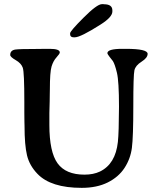

<svg xmlns="http://www.w3.org/2000/svg" viewBox="-20 -909 784 936"><path d="M321.8 -742.2V-746.6Q321.8 -757.3 387.5 -823Q453.1 -888.7 476.6 -888.7H484.4L487.3 -888.2Q527.8 -888.2 527.8 -858.4V-853Q527.8 -825.7 470.7 -789.6Q372.6 -727.1 344.7 -727.1H339.4Q321.8 -727.1 321.8 -742.2ZM560.1 -388.7Q560.1 -512.7 550 -554.4Q540 -596.2 530.3 -611.3L514.2 -631.8Q503.4 -646 503.4 -649.4Q503.4 -670.9 575.7 -670.9H594.2Q699.7 -670.9 699.7 -646.5Q699.7 -627 670.2 -608.4Q640.6 -589.8 635.3 -566.4Q629.9 -543 629.9 -392.3Q629.9 -241.7 623 -188.5Q616.2 -135.3 587.2 -90.6Q558.1 -45.9 505.1 -19.5Q452.1 6.8 378.4 6.8Q228 6.8 162.6 -61.5Q123.5 -102.1 111.6 -152.1Q99.6 -202.1 99.6 -295.4L99.1 -314.9Q98.6 -334.5 98.6 -358.9V-412.6Q98.6 -556.6 91.1 -578.6Q83.5 -600.6 56.6 -616Q29.8 -631.3 29.8 -641.1Q29.8 -663.6 54.7 -667.5Q72.8 -670.4 165 -670.4L203.6 -670.9H222.7Q271.5 -670.9 271.5 -653.3Q271.5 -647 255.6 -629.6Q239.7 -612.3 231.4 -585Q223.1 -557.6 223.1 -472.2L222.7 -453.1Q222.2 -434.1 222.2 -415L220.7 -357.9V-299.8Q220.7 -168 260.7 -112.8Q300.8 -57.6 391.6 -57.6Q435.5 -57.6 467.3 -72.8Q543 -109.4 554.7 -217.3Q559.6 -264.6 560.1 -388.7Z"/></svg>

Font: Averia Serif Libre
Style: Regular
Weight: 400
Version: Version 1.002